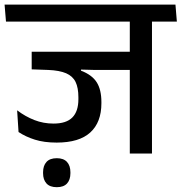

<svg xmlns="http://www.w3.org/2000/svg" viewBox="-40 -654 774 818"><path d="M607.5 -587.5H513V0H607.5ZM466 -562H713.5L707.5 -634.5H460ZM663.5 -562 657.5 -634.5H-20.5L-14.5 -562ZM544.5 -433.5H95V-358.5L248 -359L364 -356H544.5ZM305 -383H95V-358.5L165.5 -356Q213.5 -354 241.8 -341.8Q270 -329.5 282 -304.8Q294 -280 294 -239.5V-231.5Q294 -179.5 268.2 -153.5Q242.5 -127.5 188 -127.5Q145 -127.5 106.5 -142.5Q68 -157.5 33 -184L39 -91.5Q69 -71.5 108.5 -59Q148 -46.5 201.5 -46.5Q297.5 -46.5 344.8 -89.8Q392 -133 392 -214V-219.5Q392 -272 372 -303.5Q352 -335 305 -353ZM202 143.5Q231 143.5 245.5 127.8Q260 112 260 84Q260 83.5 260 82Q260 80.5 260 80Q260 52 245.5 36Q231 20 202 20Q172.5 20 158 36Q143.5 52 143.5 80Q143.5 80.5 143.5 82Q143.5 83.5 143.5 84Q143.5 111.5 158 127.5Q172.5 143.5 202 143.5Z"/></svg>

Font: Anek Devanagari Medium Medium
Style: Regular
Weight: 500
Version: Version 1.003